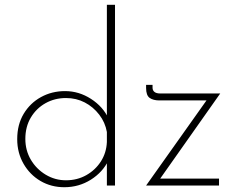

<svg xmlns="http://www.w3.org/2000/svg" viewBox="-20 -776 979 803"><path d="M249 7Q194 7 149.5 -19Q105 -45 78.5 -91Q52 -137 52 -194Q52 -255 79 -300Q106 -345 151.5 -370Q197 -395 252 -395Q310 -395 360.5 -362.5Q411 -330 434 -280L427 -263V-756H461V0H427V-125L434 -106Q410 -56 360 -24.5Q310 7 249 7ZM256 -22Q303 -22 341 -43.5Q379 -65 402 -101Q425 -137 427 -182V-224Q420 -264 395 -296.5Q370 -329 334.5 -347.5Q299 -366 256 -366Q209 -366 170.5 -344.5Q132 -323 109 -284.5Q86 -246 86 -195Q86 -147 109 -108Q132 -69 171 -45.5Q210 -22 256 -22ZM646 -356Q621 -356 606 -366.5Q591 -377 591 -408V-421H618V-409Q618 -398 626 -391.5Q634 -385 651 -385H901L645 -22L637 -29H896V0H591L850 -365L858 -356Z"/></svg>

Font: Josefin Sans ExtraLight
Style: Regular
Weight: 250
Designer: Santiago Orozco
Foundry: Typemade
Version: Version 2.000